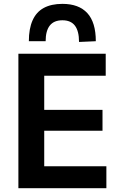

<svg xmlns="http://www.w3.org/2000/svg" viewBox="-20 -998 636 1018"><path d="M77.5 0Q77.5 -58 77.5 -112.5Q77.5 -167 77.5 -233.5V-475Q77.5 -543 77.5 -598.5Q77.5 -654 77.5 -713H540.5V-596.5Q493.5 -596.5 439.2 -596.5Q385 -596.5 311.5 -596.5H139.5L214.5 -691.5Q214.5 -632.5 214.5 -576.8Q214.5 -521 214.5 -453V-255.5Q214.5 -189 214.5 -134.5Q214.5 -80 214.5 -21.5L148.5 -116.5H322Q383.5 -116.5 438.5 -116.5Q493.5 -116.5 544 -116.5V0ZM183 -305V-415.5H316Q383 -415.5 431 -415.5Q479 -415.5 523.5 -415.5V-305Q476.5 -305 428.5 -305Q380.5 -305 315.5 -305ZM399 -775.5Q399 -833.5 377.2 -862Q355.5 -890.5 311 -890.5Q266 -890.5 244 -862.5Q222 -834.5 222 -779.5H133Q133 -846 152.8 -890.2Q172.5 -934.5 212.2 -956Q252 -977.5 311 -977.5Q398 -977.5 443 -928.5Q488 -879.5 488 -779.5Z"/></svg>

Font: Commissioner Thin SemiBold
Style: Regular
Weight: 600
Version: Version 1.000